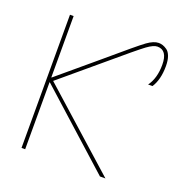

<svg xmlns="http://www.w3.org/2000/svg" viewBox="-133 -870 949 989"><g transform="rotate(20 341.0 -375.0)"><path d="M113 -394 321 -569Q473 -699 508.5 -724.5Q544 -750 571 -750Q582 -750 593 -746.5Q604 -743 617 -734Q630 -725 638 -703.5Q646 -682 646 -650Q646 -576 616 -530H592Q626 -576 626 -650Q626 -730 571 -730Q550 -730 515 -704.5Q480 -679 334 -555L126 -380L551 0H521L113 -367H111V0H91V-730H111V-394Z"/></g></svg>

Font: Mplus 1p Thin
Style: Regular
Weight: 250
Version: Version 1.061